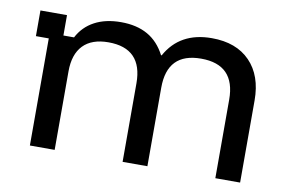

<svg xmlns="http://www.w3.org/2000/svg" viewBox="-60 -610 1065 712"><g transform="rotate(10 472.5 -254.5)"><path d="M89.2 0V-403.3H40.8V-500H140.8V-423.3H180.8Q202.5 -465 243.8 -487.1Q285 -509.2 343.3 -509.2Q402.5 -509.2 443.8 -485.8Q485 -462.5 510 -414.2H512.5Q565 -509.2 685 -509.2Q777.5 -509.2 829.2 -455.8Q880.8 -402.5 880.8 -309.2V0H787.5V-295.8Q787.5 -427.5 659.2 -427.5Q531.7 -427.5 531.7 -295.8V0H438.3V-295.8Q438.3 -427.5 310 -427.5Q247.5 -427.5 215 -393.8Q182.5 -360 182.5 -295.8V0Z"/></g></svg>

Font: Funnel Display
Style: Regular
Weight: 400
Designer: NORD ID, Kristian Moeller
Foundry: Dicotype
Version: Version 1.000